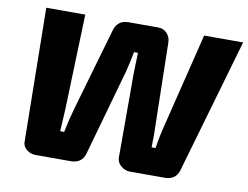

<svg xmlns="http://www.w3.org/2000/svg" viewBox="-75 -796 1166 902"><g transform="rotate(10 507.5 -345.0)"><path d="M1015 -690 829 -47Q815 0 762 0H597Q573 0 554 -16Q535 -32 534 -55V-459Q537 -551 537 -556H518Q507 -498 497 -460L381 -48Q367 0 314 0H146Q121 0 102.5 -16Q84 -32 85 -54L76 -690H262L247 -238Q246 -220 244 -183.5Q242 -147 241 -130H260Q273 -195 288 -246L401 -637Q415 -690 469 -690H610Q635 -690 651.5 -673Q668 -656 669 -630L677 -237Q679 -184 677 -130H696Q705 -190 719 -243L829 -690Z"/></g></svg>

Font: Ezarion Extra Bold
Style: Italic
Weight: 800
Italic angle: -8°
Designer: Natanael Gama
Version: Version 1.001;PS 001.001;hotconv 1.0.70;makeotf.lib2.5.58329